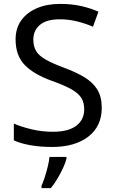

<svg xmlns="http://www.w3.org/2000/svg" viewBox="-20 -744 589 985"><path d="M502 -191Q502 -96 433 -43Q364 10 247 10Q187 10 136 1Q85 -8 51 -24V-110Q87 -94 140.5 -81Q194 -68 251 -68Q331 -68 371.5 -99Q412 -130 412 -183Q412 -218 397 -242Q382 -266 345.5 -286.5Q309 -307 244 -330Q153 -363 106.5 -411Q60 -459 60 -542Q60 -599 89 -639.5Q118 -680 169.5 -702Q221 -724 288 -724Q347 -724 396 -713Q445 -702 485 -684L457 -607Q420 -623 376.5 -634Q333 -645 286 -645Q219 -645 185 -616.5Q151 -588 151 -541Q151 -505 166 -481Q181 -457 215 -438Q249 -419 307 -397Q370 -374 413.5 -347.5Q457 -321 479.5 -284Q502 -247 502 -191ZM321 70Q317 88 304.5 115.5Q292 143 275.5 171Q259 199 241 221H193V209Q201 192 209.5 165.5Q218 139 225 110.5Q232 82 234 61H321Z"/></svg>

Font: Noto Sans Manichaean
Style: Regular
Weight: 400
Designer: Monotype Design Team
Foundry: Monotype Imaging Inc.
Version: Version 2.005; ttfautohint (v1.8.4.7-5d5b)